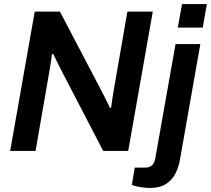

<svg xmlns="http://www.w3.org/2000/svg" viewBox="-20 -743 1038 945"><path d="M30 0 151 -686H275L484 -287Q489 -278 495.5 -264.5Q502 -251 509 -237Q516 -223 521 -212L527 -213Q529 -229 532 -250Q535 -271 537 -283L607 -686H732L611 0H488L289 -383Q280 -400 266 -428.5Q252 -457 242 -477H236Q234 -460 230 -434.5Q226 -409 223 -392L155 0ZM855 -607 876 -723H998L978 -607ZM719 182Q704 182 686.5 180Q669 178 654 174.5Q639 171 629 167L643 82H692Q715 82 727.5 71Q740 60 744 38L844 -526H966L865 47Q859 80 843.5 111Q828 142 798 162Q768 182 719 182Z"/></svg>

Font: Archivo SemiBold SemiBold
Style: Italic
Weight: 600
Italic angle: -10°
Version: Version 2.001